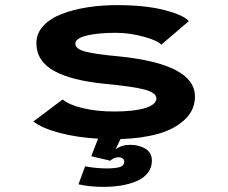

<svg xmlns="http://www.w3.org/2000/svg" viewBox="-20 -532 890 749"><path d="M410.5 95 336 77.5 362.5 9Q278 4 211 -14Q144 -32 110 -58L224.5 -144Q248 -123.5 302.8 -110.2Q357.5 -97 425 -97Q503 -97 546.5 -110.5Q590 -124 590 -148.5Q590 -170.5 543.2 -182.8Q496.5 -195 384.5 -205.5Q322 -212 275.2 -223.8Q228.5 -235.5 193.2 -254.2Q158 -273 140 -300.5Q122 -328 122 -364Q122 -401.5 148.5 -430.5Q175 -459.5 219.8 -477Q264.5 -494.5 319.8 -503.2Q375 -512 436.5 -512Q547.5 -512 622.2 -492.5Q697 -473 716.5 -449.5L609 -357.5Q596 -373.5 540.5 -388.8Q485 -404 432 -404Q362 -404 318 -393.2Q274 -382.5 274 -361.5Q274 -341 312.5 -330.8Q351 -320.5 444.5 -312Q740.5 -282 740.5 -155.5Q740.5 -102 699.8 -64.5Q659 -27 595.5 -9.5Q532 8 450 10.5L431 50.5Q454.5 33 488 33Q522.5 33 547.5 48.2Q572.5 63.5 572.5 95Q572.5 122 556.8 142.2Q541 162.5 513.8 174.2Q486.5 186 453.8 191.5Q421 197 383 197Q331 197 286 187L312 117Q357.5 125 395.5 125Q429.5 125 447 119.8Q464.5 114.5 464.5 99Q464.5 81.5 440 81.5Q433 81.5 423.8 85.8Q414.5 90 410.5 95Z"/></svg>

Font: League Mono Wide SemiBold
Style: Regular
Weight: 600
Width: 8
Designer: Tyler Finck
Foundry: The League of Moveable Type / Tyler Finck
Version: Version 2.210